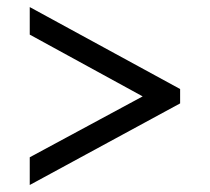

<svg xmlns="http://www.w3.org/2000/svg" viewBox="-20 -632 599 548"><path d="M64.9 -104V-183.1L387.2 -356.9L64.9 -533.2V-611.8L494.1 -377.9V-336.9Z"/></svg>

Font: DroidSerif-Bold
Style: Bold
Weight: 700
Foundry: Ascender Corporation
Version: Version 1.00 build 112